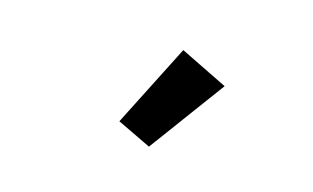

<svg xmlns="http://www.w3.org/2000/svg" viewBox="-43 -903 687 421"><g transform="rotate(15 300.0 -693.0)"><path d="M313 -581 236 -618 331 -805 439 -752Z"/></g></svg>

Font: IBM Plex Sans Arabic SemiBold
Style: Regular
Weight: 600
Designer: Mike Abbink, Paul van der Laan, Pieter van Rosmalen, Wael Morcos, Khajak Apelian
Foundry: Bold Monday
Version: Version 1.1